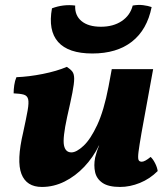

<svg xmlns="http://www.w3.org/2000/svg" viewBox="-20 -732 667 761"><path d="M146 9Q85 9 65 -42.5Q45 -94 72 -208Q84 -263 89.5 -294Q95 -325 91.5 -339Q88 -353 74 -357Q60 -361 34 -362Q34 -377 36.5 -394.5Q39 -412 45 -426Q95 -428 150 -439Q205 -450 245 -467Q259 -458 266.5 -448.5Q274 -439 274 -420Q274 -401 267 -365Q260 -329 246 -268Q228 -185 233.5 -156.5Q239 -128 263 -128Q283 -128 311 -154Q339 -180 365.5 -237Q392 -294 410 -388L423 -458H587L541 -206Q532 -154 529 -130Q526 -106 529 -98.5Q532 -91 542 -91Q554 -91 577 -110Q586 -102 594.5 -85.5Q603 -69 605 -54Q574 -23 534.5 -7Q495 9 456 9Q410 9 386.5 -7Q363 -23 357 -49.5Q351 -76 357 -107Q360 -118 363.5 -130Q367 -142 373 -155H372Q349 -108 314 -71Q279 -34 236 -12.5Q193 9 146 9ZM346 -520Q251 -520 210.5 -565.5Q170 -611 186 -699Q231 -716 278 -710Q276 -671 303 -648.5Q330 -626 380 -626Q429 -626 462.5 -648.5Q496 -671 506 -710Q528 -714 547.5 -711.5Q567 -709 581 -704Q563 -614 503 -567Q443 -520 346 -520Z"/></svg>

Font: Vollkorn ExtraBold
Style: Italic
Weight: 800
Italic angle: -11°
Designer: Friedrich Althausen
Foundry: Friedrich Althausen
Version: Version 5.000; ttfautohint (v1.8.3)